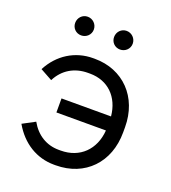

<svg xmlns="http://www.w3.org/2000/svg" viewBox="-130 -797 801 900"><g transform="rotate(20 270.5 -347.0)"><path d="M348 -607C374 -607 395 -627 395 -653C395 -679 374 -700 348 -700C322 -700 302 -679 302 -653C302 -627 322 -607 348 -607ZM154 -607C180 -607 201 -627 201 -653C201 -679 180 -700 154 -700C128 -700 108 -679 108 -653C108 -627 128 -607 154 -607ZM250 6C396 6 495 -97 495 -247V-273C495 -423 394 -526 252 -526H244C155 -526 77 -478 34 -395L94 -362C124 -421 178 -453 245 -453H255C345 -453 407 -392 416 -298H169V-228H416C409 -131 344 -67 249 -67H239C178 -67 127 -98 95 -155L33 -122C80 -40 155 6 242 6Z"/></g></svg>

Font: Fixel Text Regular
Style: Regular
Weight: 400
Width: 4
Designer: AlfaBravo + MacPaw
Foundry: Kyrylo Tkachov, Marchela Mozhyna, Serhii Makarenko, Maria Weinstein, Zakhar Kryvoshyya
Version: Version 1.211